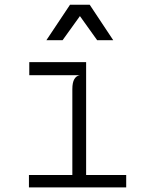

<svg xmlns="http://www.w3.org/2000/svg" viewBox="-20 -816 640 836"><path d="M106 0V-54H295V-427.5Q295 -456.5 303.5 -471.2Q312 -486 327.5 -488.5H107.5V-545.5H355V-54H529.5V0ZM182 -641 285 -795.5H370.5L473 -641H403L328 -746L252.5 -641Z"/></svg>

Font: Spline Sans Mono Light
Style: Regular
Weight: 300
Monospace: yes
Version: Version 1.004